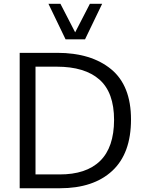

<svg xmlns="http://www.w3.org/2000/svg" viewBox="-20 -1004 773 1024"><path d="M238.3 -983.9H302.2L380.9 -831.5L459.5 -983.9H524.9L433.6 -794.4H329.6ZM299.3 0H85V-722.2H285.2Q466.3 -722.2 572.8 -634.8Q678.7 -547.4 678.7 -366.7Q678.7 -185.5 578.6 -92.8Q478.5 0 299.3 0ZM588.4 -364.3Q588.4 -510.7 510.3 -579.6Q432.1 -648.4 282.7 -648.4H169.4V-73.7H296.9Q439.5 -73.2 513.7 -145.5Q587.9 -217.8 588.4 -364.3Z"/></svg>

Font: Oxygen-Regular
Style: Regular
Weight: 400
Designer: Vernon Adams
Foundry: Vernon Adams
Version: Version Release 0.2.3 webfont; ttfautohint (v0.93.3-1d66) -l